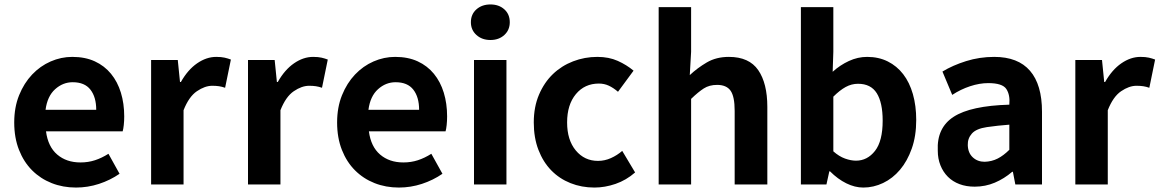

<svg xmlns="http://www.w3.org/2000/svg" viewBox="-20 -830 5218 864"><path d="M322 14Q263 14 212.5 -6Q162 -26 124.5 -63.5Q87 -101 65.5 -155.5Q44 -210 44 -279Q44 -347 66 -401.5Q88 -456 124.5 -494.5Q161 -533 208 -553.5Q255 -574 305 -574Q363 -574 406.5 -554Q450 -534 479.5 -498Q509 -462 524 -413Q539 -364 539 -306Q539 -286 537 -267.5Q535 -249 532 -239H187Q196 -170 237.5 -134.5Q279 -99 342 -99Q377 -99 407.5 -109Q438 -119 468 -138L518 -48Q476 -19 425.5 -2.5Q375 14 322 14ZM413 -336Q413 -393 387 -426.5Q361 -460 307 -460Q263 -460 228 -428.5Q193 -397 185 -336Z M660 -560H780L790 -461H794Q825 -516 867 -545Q909 -574 953 -574Q976 -574 991 -570.5Q1006 -567 1019 -562L993 -435Q979 -440 965.5 -442Q952 -444 935 -444Q902 -444 866 -419.5Q830 -395 806 -334V0H660Z M1096 -560H1216L1226 -461H1230Q1261 -516 1303 -545Q1345 -574 1389 -574Q1412 -574 1427 -570.5Q1442 -567 1455 -562L1429 -435Q1415 -440 1401.5 -442Q1388 -444 1371 -444Q1338 -444 1302 -419.5Q1266 -395 1242 -334V0H1096Z M1775 14Q1716 14 1665.5 -6Q1615 -26 1577.5 -63.5Q1540 -101 1518.5 -155.5Q1497 -210 1497 -279Q1497 -347 1519 -401.5Q1541 -456 1577.5 -494.5Q1614 -533 1661 -553.5Q1708 -574 1758 -574Q1816 -574 1859.5 -554Q1903 -534 1932.5 -498Q1962 -462 1977 -413Q1992 -364 1992 -306Q1992 -286 1990 -267.5Q1988 -249 1985 -239H1640Q1649 -170 1690.5 -134.5Q1732 -99 1795 -99Q1830 -99 1860.5 -109Q1891 -119 1921 -138L1971 -48Q1929 -19 1878.5 -2.5Q1828 14 1775 14ZM1866 -336Q1866 -393 1840 -426.5Q1814 -460 1760 -460Q1716 -460 1681 -428.5Q1646 -397 1638 -336Z M2113 -560H2259V0H2113ZM2187 -650Q2149 -650 2124 -672.5Q2099 -695 2099 -730Q2099 -766 2124 -788Q2149 -810 2187 -810Q2225 -810 2249.5 -788Q2274 -766 2274 -730Q2274 -695 2249.5 -672.5Q2225 -650 2187 -650Z M2655 14Q2597 14 2547 -6Q2497 -26 2460.5 -63.5Q2424 -101 2403 -155.5Q2382 -210 2382 -279Q2382 -349 2405.5 -404Q2429 -459 2468 -496.5Q2507 -534 2559 -554Q2611 -574 2668 -574Q2720 -574 2760 -556Q2800 -538 2831 -512L2761 -417Q2740 -435 2719.5 -444.5Q2699 -454 2675 -454Q2611 -454 2571.5 -406.5Q2532 -359 2532 -279Q2532 -200 2571 -153Q2610 -106 2671 -106Q2701 -106 2729 -118.5Q2757 -131 2780 -151L2838 -54Q2798 -19 2750 -2.5Q2702 14 2655 14Z M2944 -798H3090V-597L3084 -492Q3118 -524 3160.5 -549Q3203 -574 3260 -574Q3351 -574 3392 -514.5Q3433 -455 3433 -349V0H3286V-331Q3286 -396 3267.5 -422Q3249 -448 3207 -448Q3172 -448 3147 -432Q3122 -416 3090 -385V0H2944Z M3865 14Q3827 14 3788.5 -5Q3750 -24 3715 -59H3712L3699 0H3584V-798H3730V-597L3727 -507Q3760 -537 3800 -555.5Q3840 -574 3882 -574Q3934 -574 3975 -553.5Q4016 -533 4044.5 -496Q4073 -459 4088 -406.5Q4103 -354 4103 -290Q4103 -218 4083 -161.5Q4063 -105 4030 -66Q3997 -27 3954 -6.5Q3911 14 3865 14ZM3832 -107Q3883 -107 3917.5 -151Q3952 -195 3952 -287Q3952 -368 3925.5 -410.5Q3899 -453 3841 -453Q3812 -453 3785.5 -438.5Q3759 -424 3730 -395V-149Q3756 -126 3782.5 -116.5Q3809 -107 3832 -107Z M4366 10Q4328 10 4297.5 -1.5Q4267 -13 4245.5 -34.5Q4224 -56 4212 -86Q4200 -116 4200 -152Q4195 -255 4271.5 -304.5Q4348 -354 4522 -359Q4526 -403 4508.5 -429.5Q4491 -456 4427 -456Q4388 -456 4345.5 -442Q4303 -428 4265 -403L4221 -508Q4267 -536 4327.5 -555Q4388 -574 4454 -574Q4561 -574 4615 -511.5Q4669 -449 4669 -327V0H4549L4538 -57H4535Q4499 -26 4456.5 -8Q4414 10 4366 10ZM4411 -102Q4443 -103 4469.5 -116.5Q4496 -130 4522 -156V-269Q4469 -265 4421 -258Q4373 -251 4353.5 -229Q4334 -207 4335 -177Q4336 -142 4357.5 -122Q4379 -102 4411 -102Z M4819 -560H4939L4949 -461H4953Q4984 -516 5026 -545Q5068 -574 5112 -574Q5135 -574 5150 -570.5Q5165 -567 5178 -562L5152 -435Q5138 -440 5124.5 -442Q5111 -444 5094 -444Q5061 -444 5025 -419.5Q4989 -395 4965 -334V0H4819Z"/></svg>

Font: SpoqaHanSansJP-Bold
Style: Regular
Weight: 700
Designer: [Source Han Sans]
Ryoko NISHIZUKA  (kana & ideographs); Paul D. Hunt (Latin, Greek & Cyrillic); Wenlong ZHANG  (bopomofo
Foundry: Spoqa (http://bi.spoqa.com)
Version: Version 1.002.20150607